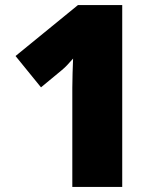

<svg xmlns="http://www.w3.org/2000/svg" viewBox="-20 -734 626 754"><path d="M460 0H264V-353Q264 -363 264 -389Q264 -415 265 -447Q266 -479 267 -504Q254 -489 243.5 -478Q233 -467 222 -458L141 -391L41 -514L286 -714H460Z"/></svg>

Font: Noto Sans Hebrew Black
Style: Regular
Weight: 900
Designer: Monotype Design Team
Foundry: Monotype Imaging Inc.
Version: Version 2.003